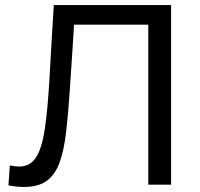

<svg xmlns="http://www.w3.org/2000/svg" viewBox="-20 -733 792 762"><path d="M75.5 9Q57.5 9 41.2 7Q25 5 13.5 2.5L19 -76.5Q39.5 -72 55.5 -72Q99.5 -72 123 -108.5Q146.5 -145 157.8 -220.8Q169 -296.5 176 -415Q180 -489 184.5 -563.5Q189 -638 193.5 -713H659V0H568.5V-635H274Q270 -573.5 266 -511Q262 -448.5 257.5 -382.5Q251 -283 242.5 -209.5Q234 -136 216.2 -87.5Q198.5 -39 165 -15Q131.5 9 75.5 9Z"/></svg>

Font: Heraclito
Style: Regular
Weight: 400
Designer: Kostas Bartsokas (font) & Cristiano Sobral (main changes)
Foundry: Kostas Bartsokas (font) & Cristiano Sobral (main changes)
Version: Version 1.00;July 8, 2020;FontCreator 13.0.0.2655 64-bit